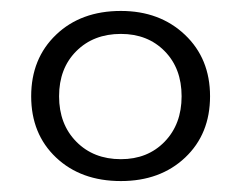

<svg xmlns="http://www.w3.org/2000/svg" viewBox="-20 -788 442 351"><path d="M364 -612Q364 -543 318.5 -500Q273 -457 201 -457Q128 -457 82.5 -500Q37 -543 37 -612Q37 -681 82.5 -724.5Q128 -768 201 -768Q272 -768 318 -724.5Q364 -681 364 -612ZM88 -612Q88 -561 119.5 -529Q151 -497 201 -497Q250 -497 281 -529Q312 -561 312 -612Q312 -663 281 -694.5Q250 -726 201 -726Q151 -726 119.5 -694.5Q88 -663 88 -612Z"/></svg>

Font: TypoPRO Montserrat Alternates
Style: Regular
Weight: 300
Designer: Julieta Ulanovsky
Foundry: Julieta Ulanovsky
Version: Version 6.001